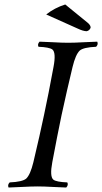

<svg xmlns="http://www.w3.org/2000/svg" viewBox="-20 -837 459 862"><path d="M272.9 -816.9 376 -732.9Q388.2 -721.2 386.7 -711.9Q381.3 -699.2 368.7 -696.8Q352.5 -697.3 328.1 -709L187.5 -772Q225.1 -801.8 272.9 -816.9ZM214.8 -108.9Q202.6 -44.4 219.7 -30.3Q233.4 -20 282.2 -18.1Q288.1 -6.3 277.3 4.9Q254.9 4.4 219.7 2.4Q176.8 0 149.4 0Q121.1 0 76.2 2.4Q39.6 4.4 18.6 4.9Q12.7 -6.8 23.4 -18.1Q80.6 -20.5 97.7 -35.2Q116.2 -52.7 129.9 -108.9Q159.7 -234.4 177.7 -320.8Q197.3 -412.1 220.2 -536.1Q232.4 -600.6 215.3 -614.7Q201.7 -625 152.8 -627Q147 -638.7 157.7 -649.9Q180.2 -649.4 215.3 -647.5Q258.3 -645 285.6 -645Q314 -645 358.9 -647.5Q395.5 -649.4 416.5 -649.9Q422.4 -638.2 411.6 -627Q354.5 -624.5 337.9 -609.9Q319.3 -592.3 305.7 -536.1Q281.2 -434.6 256.3 -319.8Q237.8 -231.4 214.8 -108.9Z"/></svg>

Font: Linux Libertine Display Slanted O
Style: Slanted
Weight: 400
Designer: Philipp H. Poll
Foundry: Philipp H. Poll
Version: Version 5.0.9